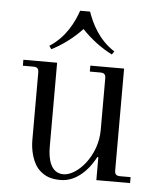

<svg xmlns="http://www.w3.org/2000/svg" viewBox="-50 -716 635 771"><g transform="rotate(5 267.0 -330.0)"><path d="M131 -521 140 -508C182.5 -529.5 226 -561.5 262 -600C298 -561.5 341.5 -529.5 384 -508L393 -521C328 -562.5 298 -626 282 -672H242C226 -626 196 -562.5 131 -521ZM32 -432H74C90 -432 96 -426 96 -410V-137C96 -102 106 -43 142 -14C161 2 183 12 223 12C276 12 327 -26 362 -93L366 -92V0H502V-24H460C444 -24 438 -30 438 -46V-456H302V-432H344C360 -432 366 -426 366 -410V-202C366 -97 288 -12 232 -12C180 -12 168 -69 168 -117V-456H32Z"/></g></svg>

Font: Old Standard
Style: Regular
Weight: 400
Designer: Alexey Kryukov <alexios@thessalonica.org.ru>
Version: Version 2.0